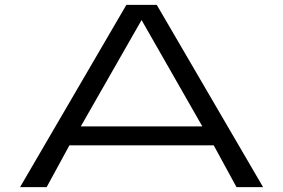

<svg xmlns="http://www.w3.org/2000/svg" viewBox="-20 -770 1165 790"><path d="M859.4 -171.9H265.6L171.9 0H62.5L500 -750H625L1062.5 0H953.1ZM812.5 -250 562.5 -687.5 312.5 -250Z"/></svg>

Font: Michroma
Style: Regular
Weight: 400
Version: Version 1.000